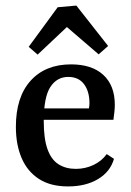

<svg xmlns="http://www.w3.org/2000/svg" viewBox="-20 -659 470 689"><path d="M37 -204Q37 -311 90 -369.5Q143 -428 235 -428Q310 -428 351 -390Q392 -352 392 -283Q392 -272 390.5 -257Q389 -242 387 -229H105V-270H299Q300 -275 300.5 -279Q301 -283 301 -289Q301 -331 281.5 -357Q262 -383 225 -383Q184 -383 160.5 -346.5Q137 -310 137 -224Q137 -161 150.5 -123.5Q164 -86 190 -69.5Q216 -53 252 -53Q286 -53 315.5 -67Q345 -81 363 -106L389 -89Q376 -43 332 -16.5Q288 10 224 10Q161 10 119.5 -17Q78 -44 57.5 -92Q37 -140 37 -204ZM83 -491 187 -633 254 -639 368 -494 334 -464 220 -562 115 -463Z"/></svg>

Font: Rasa Medium
Style: Regular
Weight: 500
Designer: Anna Giedrys (Yrsa+Rasa design), David Brezina (Yrsa art-direction, Rasa art-direction, design)
Foundry: Rosetta Type Foundry
Version: Version 2.004